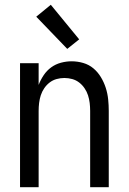

<svg xmlns="http://www.w3.org/2000/svg" viewBox="-20 -785 540 805"><path d="M64 0V-520H142V-429Q150 -450 163 -469.5Q176 -489 194.5 -502.5Q213 -516 235.5 -522Q258 -528 280 -528Q305 -528 329 -521Q353 -514 371.5 -498.5Q390 -483 403 -461.5Q416 -440 423.5 -416.5Q431 -393 433.5 -368.5Q436 -344 436 -320V0H358V-320Q358 -337 356 -353.5Q354 -370 349 -385.5Q344 -401 334.5 -415Q325 -429 312 -439Q299 -449 283 -453.5Q267 -458 250 -458Q233 -458 217 -453.5Q201 -449 188 -439Q175 -429 165.5 -415Q156 -401 151 -385.5Q146 -370 144 -353.5Q142 -337 142 -320V0ZM262 -580 132 -715 193 -765 312 -620Z"/></svg>

Font: Iosevka Term
Style: Regular
Weight: 400
Monospace: yes
Designer: Belleve Invis
Foundry: Belleve Invis
Version: Version 30.0.1